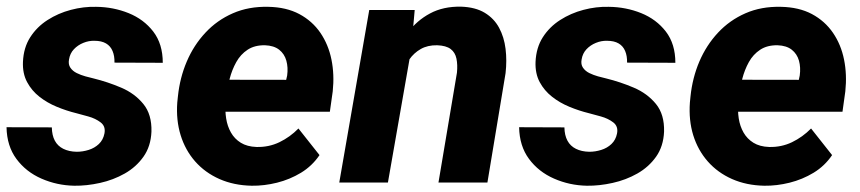

<svg xmlns="http://www.w3.org/2000/svg" viewBox="-20 -559 2634 588"><path d="M299.8 -149.9Q304.2 -171.9 288.3 -184.1Q272.5 -196.3 250.2 -202.4Q228 -208.5 213.4 -212.4Q183.6 -219.7 154.1 -231.9Q124.5 -244.1 100.8 -262.7Q77.1 -281.2 63 -307.6Q48.8 -334 50.3 -369.6Q52.2 -413.1 72.5 -444.8Q92.8 -476.6 125.5 -497.6Q158.2 -518.6 197 -528.8Q235.8 -539.1 274.4 -538.1Q327.1 -537.6 373.8 -518.8Q420.4 -500 449.5 -462.2Q478.5 -424.3 478.5 -366.7L330.6 -367.2Q331.1 -387.7 324.7 -402.8Q318.4 -418 304.7 -426Q291 -434.1 269 -434.1Q252 -434.6 235.1 -427.7Q218.3 -420.9 206.3 -408.2Q194.3 -395.5 191.4 -377Q188.5 -361.8 195.6 -351.6Q202.6 -341.3 215.1 -335.2Q227.5 -329.1 241.5 -325.2Q255.4 -321.3 266.6 -318.8Q310.1 -308.1 351.3 -290.5Q392.6 -272.9 418.9 -240.7Q445.3 -208.5 443.8 -155.8Q441.9 -110.8 419.4 -79.1Q397 -47.4 362.1 -27.6Q327.1 -7.8 286.4 1.2Q245.6 10.3 207.5 9.8Q154.3 8.8 106.9 -12Q59.6 -32.7 30.3 -72.3Q1 -111.8 0 -169.4L138.7 -168.9Q139.2 -144.5 147.9 -128.2Q156.7 -111.8 173.8 -103.3Q190.9 -94.7 214.8 -94.2Q233.4 -94.2 251.5 -99.9Q269.5 -105.5 282.7 -117.9Q295.9 -130.4 299.8 -149.9Z M751 9.8Q696.3 8.8 652.1 -10.7Q607.9 -30.3 577.6 -64.7Q547.4 -99.1 533.2 -145Q519 -190.9 522.9 -245.1L524.9 -264.2Q530.8 -320.8 552 -370.6Q573.2 -420.4 608.9 -458.7Q644.5 -497.1 693.1 -518.3Q741.7 -539.6 801.8 -538.1Q856.9 -537.1 896.7 -515.9Q936.5 -494.6 961.2 -458.5Q985.8 -422.4 995.1 -376.5Q1004.4 -330.6 999 -279.3L990.2 -216.8H576.7L592.3 -314.9L856.4 -314.5L859.4 -327.6Q862.8 -352.5 856.9 -373.3Q851.1 -394 835 -406.7Q818.8 -419.4 791.5 -420.4Q759.8 -420.9 738.3 -406.7Q716.8 -392.6 703.6 -368.9Q690.4 -345.2 683.3 -317.6Q676.3 -290 672.9 -264.2L670.9 -245.6Q668.9 -220.2 672.6 -196.3Q676.3 -172.4 687.3 -153.1Q698.2 -133.8 717.5 -121.8Q736.8 -109.9 765.6 -108.9Q803.2 -107.9 835.7 -123.5Q868.2 -139.2 894 -165.5L958.5 -84Q936 -50.8 901.9 -30Q867.7 -9.3 828.4 0.5Q789.1 10.3 751 9.8Z M1239.3 -407.2 1168 0H1019L1110.8 -528.3H1250ZM1198.7 -282.7 1165 -281.2Q1169.9 -328.6 1185.5 -375Q1201.2 -421.4 1228.8 -458.7Q1256.3 -496.1 1296.9 -517.8Q1337.4 -539.6 1392.1 -538.6Q1436 -537.1 1464.6 -519.8Q1493.2 -502.4 1508.5 -473.9Q1523.9 -445.3 1528.3 -409.4Q1532.7 -373.5 1528.3 -335L1472.7 0H1322.8L1379.4 -336.4Q1381.8 -360.4 1377.9 -379.4Q1374 -398.4 1360.1 -408.9Q1346.2 -419.4 1318.8 -420.4Q1289.6 -420.9 1268.6 -408.9Q1247.6 -397 1233.4 -376.7Q1219.2 -356.4 1211.2 -331.8Q1203.1 -307.1 1198.7 -282.7Z M1869.6 -149.9Q1874 -171.9 1858.2 -184.1Q1842.3 -196.3 1820.1 -202.4Q1797.9 -208.5 1783.2 -212.4Q1753.4 -219.7 1723.9 -231.9Q1694.3 -244.1 1670.7 -262.7Q1647 -281.2 1632.8 -307.6Q1618.7 -334 1620.1 -369.6Q1622.1 -413.1 1642.3 -444.8Q1662.6 -476.6 1695.3 -497.6Q1728 -518.6 1766.8 -528.8Q1805.7 -539.1 1844.2 -538.1Q1897 -537.6 1943.6 -518.8Q1990.2 -500 2019.3 -462.2Q2048.3 -424.3 2048.3 -366.7L1900.4 -367.2Q1900.9 -387.7 1894.5 -402.8Q1888.2 -418 1874.5 -426Q1860.8 -434.1 1838.9 -434.1Q1821.8 -434.6 1804.9 -427.7Q1788.1 -420.9 1776.1 -408.2Q1764.2 -395.5 1761.2 -377Q1758.3 -361.8 1765.4 -351.6Q1772.5 -341.3 1784.9 -335.2Q1797.4 -329.1 1811.3 -325.2Q1825.2 -321.3 1836.4 -318.8Q1879.9 -308.1 1921.1 -290.5Q1962.4 -272.9 1988.8 -240.7Q2015.1 -208.5 2013.7 -155.8Q2011.7 -110.8 1989.3 -79.1Q1966.8 -47.4 1931.9 -27.6Q1897 -7.8 1856.2 1.2Q1815.4 10.3 1777.3 9.8Q1724.1 8.8 1676.8 -12Q1629.4 -32.7 1600.1 -72.3Q1570.8 -111.8 1569.8 -169.4L1708.5 -168.9Q1709 -144.5 1717.8 -128.2Q1726.6 -111.8 1743.7 -103.3Q1760.7 -94.7 1784.7 -94.2Q1803.2 -94.2 1821.3 -99.9Q1839.4 -105.5 1852.5 -117.9Q1865.7 -130.4 1869.6 -149.9Z M2320.8 9.8Q2266.1 8.8 2221.9 -10.7Q2177.7 -30.3 2147.5 -64.7Q2117.2 -99.1 2103 -145Q2088.9 -190.9 2092.8 -245.1L2094.7 -264.2Q2100.6 -320.8 2121.8 -370.6Q2143.1 -420.4 2178.7 -458.7Q2214.4 -497.1 2262.9 -518.3Q2311.5 -539.6 2371.6 -538.1Q2426.8 -537.1 2466.6 -515.9Q2506.3 -494.6 2531 -458.5Q2555.7 -422.4 2564.9 -376.5Q2574.2 -330.6 2568.8 -279.3L2560.1 -216.8H2146.5L2162.1 -314.9L2426.3 -314.5L2429.2 -327.6Q2432.6 -352.5 2426.8 -373.3Q2420.9 -394 2404.8 -406.7Q2388.7 -419.4 2361.3 -420.4Q2329.6 -420.9 2308.1 -406.7Q2286.6 -392.6 2273.4 -368.9Q2260.3 -345.2 2253.2 -317.6Q2246.1 -290 2242.7 -264.2L2240.7 -245.6Q2238.8 -220.2 2242.4 -196.3Q2246.1 -172.4 2257.1 -153.1Q2268.1 -133.8 2287.4 -121.8Q2306.6 -109.9 2335.4 -108.9Q2373 -107.9 2405.5 -123.5Q2438 -139.2 2463.9 -165.5L2528.3 -84Q2505.9 -50.8 2471.7 -30Q2437.5 -9.3 2398.2 0.5Q2358.9 10.3 2320.8 9.8Z"/></svg>

Font: Roboto ExtraBold
Style: Italic
Weight: 800
Designer: Christian Robertson
Foundry: Google
Version: Version 3.009; 2024